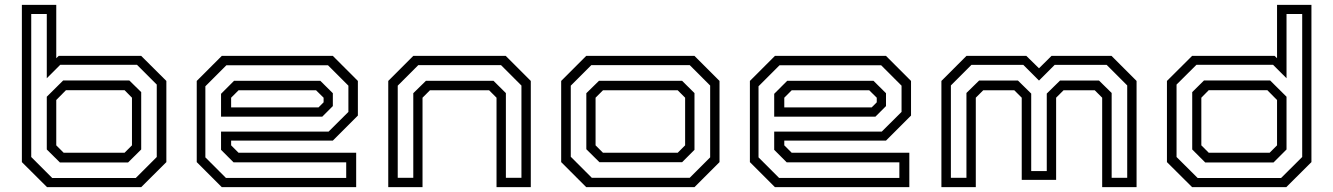

<svg xmlns="http://www.w3.org/2000/svg" viewBox="-20 -770 5486 790"><path d="M173.5 0 70 -103V-750H211.5V-530.5L221.5 -540H561L664.5 -437V-103L561 0ZM195 -37.5H538.5L625 -124V-422L543.5 -503.5H228L172.5 -448V-712.5H108.5V-124ZM226.5 -101.5 172.5 -155V-372L240 -439H512L561 -391V-155L507 -101.5ZM242 -141.5H492.5L523 -172V-368L492.5 -399H251.5L211.5 -358.5V-172Z M1349.5 -540 1452.5 -437V-294.5L1349.5 -191.5H931V-172L961.5 -141.5H1445.5V0H892.5L789.5 -103V-437L892.5 -540ZM1329.5 -501.5H911.5L825 -415V-122.5L909.5 -38H1404.5V-102H941L889.5 -153.5V-228.5H1332L1413.5 -309.5V-417.5ZM1298 -437.5 1349.5 -386.5V-333.5L1306 -290H889.5V-384L943 -437.5ZM1280.5 -398.5H961.5L931 -368V-328H1290.5L1311.5 -349V-368Z M1577.5 0V-437L1680.5 -540H2061L2164 -437V0H2023V-368L1992.5 -398.5H1749L1718.5 -368V0ZM1616.5 -38.5H1680.5V-386.5L1732.5 -437.5H2010.5L2061.5 -387V-38.5H2125.5V-418L2041.5 -502H1701L1616.5 -417.5Z M2392 0 2289 -103V-437L2392 -540H2837.5L2940.5 -437V-103L2837.5 0ZM2415 -38.5H2818L2902 -122.5V-418L2818 -502H2413L2328.5 -417.5V-125ZM2446.5 -102.5 2392.5 -156V-386.5L2444.5 -437.5H2786.5L2837.5 -387V-153.5L2786.5 -102.5ZM2461 -141.5H2768.5L2799 -172V-368L2768.5 -398.5H2461L2430.5 -368V-172Z M3625.5 -540 3728.5 -437V-294.5L3625.5 -191.5H3207V-172L3237.5 -141.5H3721.5V0H3168.5L3065.5 -103V-437L3168.5 -540ZM3605.5 -501.5H3187.5L3101 -415V-122.5L3185.5 -38H3680.5V-102H3217L3165.5 -153.5V-228.5H3608L3689.5 -309.5V-417.5ZM3574 -437.5 3625.5 -386.5V-333.5L3582 -290H3165.5V-384L3219 -437.5ZM3556.5 -398.5H3237.5L3207 -368V-328H3566.5L3587.5 -349V-368Z M3853.5 0V-437L3956.5 -540H4203L4255 -489L4306.5 -540H4553.5L4656.5 -437V0H4515V-368L4484.5 -398.5H4356L4325.5 -368V-30H4184V-368L4153.5 -398.5H4025.5L3995 -368V0ZM3892.5 -38.5H3956.5V-387.5L4008.5 -438.5H4168.5L4223 -385V-66H4287V-385L4341.5 -438.5H4502L4554 -387.5V-38.5H4618V-418.5L4533.5 -503H4319.5L4255 -438.5L4190.5 -503H3977L3892.5 -418.5Z M5272.5 0H4885L4781.5 -103V-437L4885 -540H5224.5L5234.5 -530.5V-750H5376V-103ZM5251 -37.5 5338 -124V-712.5H5273.5V-448L5218 -503.5H4903L4821 -422V-124L4908 -37.5ZM5220 -101.5H4939L4885.5 -155V-391L4934 -439H5206L5273.5 -372V-155ZM5204 -141.5 5234.5 -172V-358.5L5194.5 -399H4953.5L4923 -368V-172L4953.5 -141.5Z"/></svg>

Font: Tourney Expanded
Style: Regular
Weight: 400
Width: 7
Designer: Tyler Finck
Foundry: Etcetera Type Co
Version: Version 1.010; ttfautohint (v1.8.3)